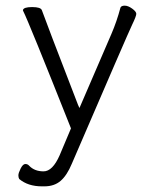

<svg xmlns="http://www.w3.org/2000/svg" viewBox="-20 -500 540 679"><path d="M61 -464 62 -461Q81 -424 231 -46L191 49Q166 106 134 106Q102 106 83 86Q78 80 69.5 80Q61 80 53 96Q45 112 45 120Q45 128 48 133Q79 159 128 159H137Q172 159 194.5 139.5Q217 120 234 79Q433 -383 447.5 -413Q462 -443 462 -451Q462 -459 447.5 -469.5Q433 -480 421 -480Q409 -480 406 -473Q393 -424 374 -380L261 -118L256 -129Q139 -432 128 -464Q124 -475 93.5 -475Q63 -475 61 -464Z"/></svg>

Font: LXGW WenKai Mono TC Light
Style: Regular
Weight: 300
Designer: LXGW / Fontworks Inc.
Foundry: LXGW / Fontworks Inc.
Version: Version 1.330